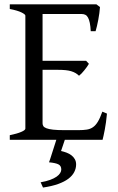

<svg xmlns="http://www.w3.org/2000/svg" viewBox="-20 -635 536 872"><path d="M325.7 111.8Q325.7 129.9 317.1 146.5Q308.6 163.1 290.5 176.8Q272.5 190.4 243.9 200.7Q215.3 210.9 175.3 216.8L164.6 192.9Q189.9 188.5 207.8 181.9Q225.6 175.3 236.8 167.5Q248 159.7 253.2 151.1Q258.3 142.6 258.3 134.8Q258.3 118.2 245.6 111.6Q232.9 105 202.6 102.1Q203.6 100.6 207.5 88.4Q210.9 78.1 217.8 56.2Q224.6 36.1 235.8 0H24.4V-21Q57.6 -27.8 76.4 -35.9Q95.2 -43.9 95.2 -50.8V-564Q95.2 -569.8 77.4 -578.6Q59.6 -587.4 24.4 -594.2V-615.2H418L434.1 -603Q433.1 -590.3 431.2 -575.2Q429.2 -560.1 426.3 -544.9Q423.3 -529.8 420.2 -516.1Q417 -502.4 414.1 -493.2H392.1Q391.1 -515.6 387.9 -530.8Q384.8 -545.9 379.9 -554.9Q375 -564 367.9 -567.6Q360.8 -571.3 352.1 -571.3H173.3V-358.9H371.1L383.8 -345.2Q379.9 -338.4 374.3 -330.6Q368.7 -322.8 362.5 -315.2Q356.4 -307.6 350.3 -301.3Q344.2 -294.9 338.9 -291Q331.5 -298.3 323 -303.2Q314.5 -308.1 303.5 -311.5Q292.5 -314.9 277.6 -316.4Q262.7 -317.9 242.2 -317.9H173.3V-75.2Q173.3 -67.9 176.8 -62.3Q180.2 -56.6 190.9 -52.5Q201.7 -48.3 221.2 -46.1Q240.7 -43.9 272.9 -43.9H335.9Q358.4 -43.9 374.3 -46.4Q390.1 -48.8 402.3 -57.4Q414.6 -65.9 424.6 -82.5Q434.6 -99.1 444.8 -127.9L465.8 -119.1Q461.9 -77.1 455.8 -45.7Q449.7 -14.2 445.8 0H274.4L257.3 50.8Q270 53.7 282.5 58.3Q294.9 63 304.4 70.3Q314 77.6 319.8 87.9Q325.7 98.1 325.7 111.8Z"/></svg>

Font: Gentium Plus
Style: Regular
Weight: 400
Designer: J. Victor Gaultney, Annie Olsen, Iska Routamaa
Foundry: SIL International
Version: Version 1.510